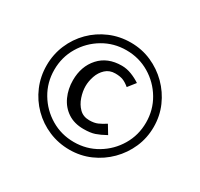

<svg xmlns="http://www.w3.org/2000/svg" viewBox="-121 -673 880 845"><g transform="rotate(30 319.5 -250.0)"><path d="M592 -250Q592 -194 570.5 -145Q549 -96 511.5 -58.5Q474 -21 425 0.5Q376 22 320 22Q264 22 214.5 1Q165 -20 127.5 -57.5Q90 -95 69 -144.5Q48 -194 48 -250Q48 -306 69 -355.5Q90 -405 127.5 -442.5Q165 -480 214.5 -501Q264 -522 320 -522Q376 -522 425 -500.5Q474 -479 511.5 -441.5Q549 -404 570.5 -355Q592 -306 592 -250ZM553 -250Q553 -314 521.5 -367Q490 -420 437 -451.5Q384 -483 320 -483Q256 -483 203 -451.5Q150 -420 118.5 -367Q87 -314 87 -250Q87 -186 118.5 -133Q150 -80 203 -48.5Q256 -17 320 -17Q384 -17 437 -48.5Q490 -80 521.5 -133Q553 -186 553 -250ZM436 -119Q407 -103 385 -95.5Q363 -88 328 -88Q281 -88 248 -110Q215 -132 198 -169.5Q181 -207 181 -251Q181 -322 222.5 -368Q264 -414 336 -414Q361 -414 385.5 -404.5Q410 -395 431 -381L401 -343Q383 -358 367.5 -364Q352 -370 328 -370Q299 -370 279.5 -352Q260 -334 251 -307.5Q242 -281 242 -256Q242 -230 251.5 -201.5Q261 -173 280.5 -153.5Q300 -134 331 -134Q356 -134 373 -141.5Q390 -149 410 -162Z"/></g></svg>

Font: Rosario Light
Style: Italic
Weight: 300
Italic angle: -8.05°
Designer: Hector Gatti
Foundry: Omnibus Type
Version: Version 1.101; ttfautohint (v1.8.1.43-b0c9)